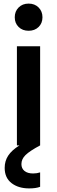

<svg xmlns="http://www.w3.org/2000/svg" viewBox="-20 -808 317 1067"><path d="M74 -551H203V0Q145 31 122 53.5Q99 76 99 104Q99 128 116 142Q133 156 164 156Q185 156 203 150V230Q181 239 142 239Q82 239 44 209.5Q6 180 6 125Q6 87 25.5 57Q45 27 88 0H74ZM139 -788Q173 -788 194.5 -766.5Q216 -745 216 -712Q216 -679 194.5 -658Q173 -637 139 -637Q105 -637 83.5 -658Q62 -679 62 -712Q62 -745 83.5 -766.5Q105 -788 139 -788Z"/></svg>

Font: Application Semibold
Style: Regular
Weight: 600
Designer: Wei Huang
Foundry: Wei Huang
Version: Version 0.012